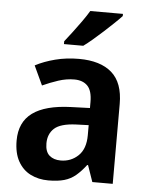

<svg xmlns="http://www.w3.org/2000/svg" viewBox="-55 -818 669 872"><g transform="rotate(5 280.0 -381.5)"><path d="M289 -552Q387 -552 439 -506.5Q491 -461 491 -364V0H398L372 -75H368Q346 -46 323 -26.5Q300 -7 270.5 1.5Q241 10 198 10Q153 10 117 -8Q81 -26 60 -63.5Q39 -101 39 -158Q39 -242 97 -284.5Q155 -327 272 -331L358 -334V-361Q358 -413 336.5 -435Q315 -457 276 -457Q240 -457 203.5 -445Q167 -433 132 -417L91 -505Q131 -526 181.5 -539Q232 -552 289 -552ZM302 -254Q231 -251 203 -225.5Q175 -200 175 -157Q175 -119 194.5 -102Q214 -85 246 -85Q293 -85 326 -116.5Q359 -148 359 -210V-256ZM470 -763Q457 -749 436 -729Q415 -709 391 -687Q367 -665 344 -645.5Q321 -626 303 -613H215V-626Q230 -645 249.5 -670.5Q269 -696 288.5 -723.5Q308 -751 321 -773H470Z"/></g></svg>

Font: Noto Sans Display SemiBold
Style: Regular
Weight: 600
Designer: Monotype Design Team
Foundry: Monotype Imaging Inc.
Version: Version 2.003